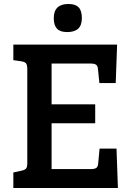

<svg xmlns="http://www.w3.org/2000/svg" viewBox="-20 -944 652 964"><path d="M572 0H47V-78L88 -87Q106 -91 111.5 -98.5Q117 -106 117 -125V-596Q117 -617 111.5 -625Q106 -633 88 -636L47 -642V-720H568L561 -527H479L472 -596Q471 -613 462.5 -619Q454 -625 434 -625H239V-420H458V-325H239V-95H435Q455 -95 463.5 -101Q472 -107 473 -124L480 -198H565ZM250 -853Q250 -924 324 -924Q359 -924 375 -907Q391 -890 391 -853Q391 -817 372.5 -800Q354 -783 317 -783Q282 -783 266 -800Q250 -817 250 -853Z"/></svg>

Font: Enriqueta SemiBold
Style: Regular
Weight: 600
Designer: Viviana Monsalve, Gustavo Ibarra
Foundry: 72Puntos
Version: Version 2.000